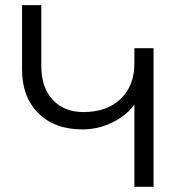

<svg xmlns="http://www.w3.org/2000/svg" viewBox="-20 -720 682 740"><path d="M64.9 -453.1V-700.2H139.2V-464.8Q139.2 -383.3 182.9 -335.7Q226.6 -288.1 301.8 -288.1Q392.1 -288.1 445.1 -338.9Q498 -389.6 498 -476.1V-534.2H571.8V0H498V-316.9Q465.3 -272.9 411.1 -247.1Q356.9 -221.2 297.9 -221.2Q190.9 -221.2 127.9 -283.7Q64.9 -346.2 64.9 -453.1Z"/></svg>

Font: LT Superior
Style: Regular
Weight: 400
Designer: Daniel Lyons
Foundry: LyonsType
Version: Version 1.000